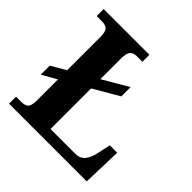

<svg xmlns="http://www.w3.org/2000/svg" viewBox="-185 -869 1024 1024"><g transform="rotate(45 327.0 -357.0)"><path d="M28 0V-53H70Q92 -53 106.5 -64Q121 -75 121 -118V-276L38 -229V-297L121 -345V-596Q121 -639 106.5 -650Q92 -661 70 -661H28V-714H373V-661H331Q310 -661 296 -650.5Q282 -640 280 -600V-437L424 -521V-451L280 -367V-61H466Q501 -61 520.5 -83.5Q540 -106 549 -148L565 -223H621L614 0Z"/></g></svg>

Font: Noto Serif Thai
Style: Bold
Weight: 700
Designer: Monotype Design Team
Foundry: Monotype Imaging Inc.
Version: Version 2.002; ttfautohint (v1.8.4.7-5d5b)